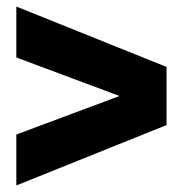

<svg xmlns="http://www.w3.org/2000/svg" viewBox="-20 -627 560 588"><path d="M30 -59 490 -244V-422L30 -607V-451L346 -333L30 -215Z"/></svg>

Font: Montserrat arm Black
Style: Regular
Weight: 900
Designer: Julieta Ulanovsky
Foundry: Julieta Ulanovsky
Version: Version 6.000;PS 006.000;hotconv 1.0.88;makeotf.lib2.5.64775